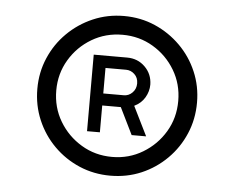

<svg xmlns="http://www.w3.org/2000/svg" viewBox="-42 -820 708 581"><g transform="rotate(5 312.5 -529.5)"><path d="M312.5 -287.5Q262.5 -287.5 218.5 -306.2Q174.5 -325 141 -358.5Q107.5 -392 88.8 -436Q70 -480 70 -530.5Q70 -580.5 88.8 -624.2Q107.5 -668 141 -701.2Q174.5 -734.5 218.5 -753.5Q262.5 -772.5 312.5 -772.5Q363 -772.5 406.8 -753.5Q450.5 -734.5 484 -701.2Q517.5 -668 536.2 -624.2Q555 -580.5 555 -530.5Q555 -480 536.2 -436Q517.5 -392 484 -358.5Q450.5 -325 406.8 -306.2Q363 -287.5 312.5 -287.5ZM313 -344.5Q364 -344.5 406 -369.8Q448 -395 473 -437Q498 -479 498 -530.5Q498 -581.5 473 -623.5Q448 -665.5 406 -690.5Q364 -715.5 313 -715.5Q261.5 -715.5 219.5 -690.5Q177.5 -665.5 152.5 -623.5Q127.5 -581.5 127.5 -530.5Q127.5 -479 152.5 -437Q177.5 -395 219.5 -369.8Q261.5 -344.5 313 -344.5ZM231 -415.5V-648H332.5Q365 -648 387 -626.2Q409 -604.5 409.5 -572.5Q409.5 -552 398.5 -533.2Q387.5 -514.5 366.5 -504.5L410.5 -415.5H366.5L326.5 -497H270V-415.5ZM270 -533.5H332.5Q347.5 -533.5 358.5 -544.8Q369.5 -556 369.5 -572.5Q369.5 -590 358.2 -600.5Q347 -611 332.5 -611H270Z"/></g></svg>

Font: Cns Manrope
Style: Regular
Weight: 400
Designer: Mikhail Sharanda
Foundry: Mikhail Sharanda
Version: Version 4.504